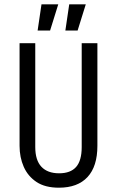

<svg xmlns="http://www.w3.org/2000/svg" viewBox="-20 -861 544 893"><path d="M254 12Q190 12 150 -14.5Q110 -41 90.5 -85Q71 -129 71 -183V-660H144V-177Q144 -116 172.5 -85.5Q201 -55 255 -55Q308 -55 334 -84.5Q360 -114 360 -177V-660H433V-183Q433 -87 387 -37.5Q341 12 254 12ZM213 -719H155L173 -841H251ZM341 -719H284L302 -841H379Z"/></svg>

Font: Bricolage Grotesque 12pt Condensed Light
Style: Regular
Weight: 300
Width: 3
Designer: Mathieu Triay
Foundry: Atelier Triay
Version: Version 1.001; ttfautohint (v1.8.4.7-5d5b);gftools[0.9.33.de